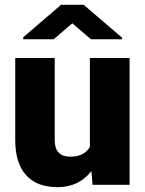

<svg xmlns="http://www.w3.org/2000/svg" viewBox="-20 -770 604 800"><path d="M488.8 -612.8V-606.4H358.9L281.2 -672.9L203.6 -606.4H76.7V-614.7L234.4 -750H328.6ZM360.8 -57.1Q308.6 9.8 219.7 9.8Q132.8 9.8 88.1 -40.8Q43.5 -91.3 43.5 -186V-528.3H208V-185.1Q208 -117.2 273.9 -117.2Q330.6 -117.2 354.5 -157.7V-528.3H520V0H365.7Z"/></svg>

Font: TypoPRO Roboto
Style: Regular
Weight: 900
Designer: Google
Version: Version 2.136; 2016